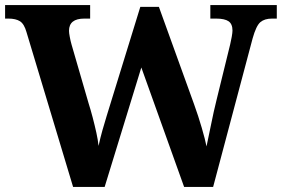

<svg xmlns="http://www.w3.org/2000/svg" viewBox="-20 -734 1107 754"><path d="M84 -608Q75 -640 58.5 -650.5Q42 -661 13 -661H0V-714H334V-661H311Q251 -661 251 -613Q251 -605 254 -589Q257 -573 261 -559L328 -328Q336 -303 344 -272.5Q352 -242 358.5 -212.5Q365 -183 367 -161Q374 -193 382 -221.5Q390 -250 399 -279L531 -707H604L742 -325Q759 -278 772.5 -231.5Q786 -185 791 -159Q799 -195 809 -245.5Q819 -296 831 -344L884 -560Q887 -572 890 -589Q893 -606 893 -614Q893 -640 877.5 -650.5Q862 -661 829 -661H806V-714H1067V-661H1048Q1019 -661 1002.5 -647Q986 -633 972 -583L817 0H703L535 -469L391 0H267Z"/></svg>

Font: Noto Serif Thai
Style: Bold
Weight: 700
Designer: Monotype Design Team
Foundry: Monotype Imaging Inc.
Version: Version 2.002; ttfautohint (v1.8.4.7-5d5b)